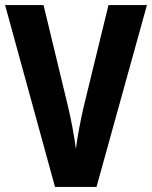

<svg xmlns="http://www.w3.org/2000/svg" viewBox="-20 -734 597 754"><path d="M557 -714H406L308 -312C297 -265 283 -192 278 -149C273 -192 259 -266 248 -312L151 -714H0L196 0H359Z"/></svg>

Font: Noto Sans Georgian Condensed Bold
Style: Regular
Weight: 700
Width: 3
Designer: Monotype Design Team, Akaki Razmadze
Foundry: Google LLC
Version: Version 2.005